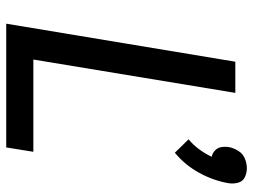

<svg xmlns="http://www.w3.org/2000/svg" viewBox="-118 -694 812 616"><g transform="rotate(90 288.0 -386.0)"><path d="M470 -541Q510 -574 535 -620Q560 -666 568 -715Q570 -730 566 -744.5Q562 -759 548.5 -765.5Q535 -772 520 -772Q504 -772 488.5 -765.5Q473 -759 464 -744.5Q455 -730 452 -715Q450 -702 452 -690Q454 -678 462.5 -670Q471 -662 483 -659Q473 -638 459 -619Q445 -600 427 -585ZM56 0H453L467 -87H171L278 -735H178Z"/></g></svg>

Font: Iosevka Sparkle Medium
Style: Italic
Weight: 500
Italic angle: -9°
Designer: Belleve Invis
Foundry: Belleve Invis
Version: Version 4.5.0; ttfautohint (v1.8.3)